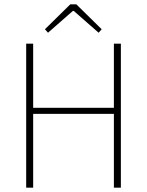

<svg xmlns="http://www.w3.org/2000/svg" viewBox="-20 -860 674 880"><path d="M100 0H132V-338H502V0H534V-660H502V-366H132V-660H100ZM200 -710 314 -810H318L432 -710L446 -726L330 -840H302L186 -726Z"/></svg>

Font: Source Sans Pro ExtraLight
Style: Regular
Weight: 200
Designer: Paul D. Hunt
Foundry: Adobe Systems Incorporated
Version: Version 3.006;hotconv 1.0.111;makeotfexe 2.5.65597